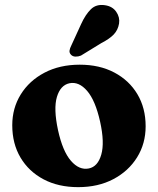

<svg xmlns="http://www.w3.org/2000/svg" viewBox="-20 -758 651 791"><path d="M308.5 -491.5Q390 -491.5 451 -459.2Q512 -427 546 -370Q580 -313 580 -237.5Q580 -166.5 544.8 -109.8Q509.5 -53 447 -20Q384.5 13 302 13Q220.5 13 159.5 -19.2Q98.5 -51.5 64.5 -108.8Q30.5 -166 30.5 -242Q30.5 -312.5 65.5 -369Q100.5 -425.5 163.2 -458.5Q226 -491.5 308.5 -491.5ZM346 -64Q383 -71.5 397.2 -121Q411.5 -170.5 392.5 -256.5Q373 -344 339 -383.5Q305 -423 266 -415Q229 -407 214.5 -358.8Q200 -310.5 219 -222Q238 -135 272.2 -95.5Q306.5 -56 346 -64ZM314.5 -659.5Q332 -698 354.5 -720Q377 -742 412.5 -736.5Q443.5 -732 459 -709.2Q474.5 -686.5 470.5 -661Q466 -634.5 448.8 -616.2Q431.5 -598 397.5 -580.5L313.5 -529Q302.5 -524.5 291.2 -524.8Q280 -525 273 -532Q265 -540 266.5 -549.8Q268 -559.5 273.5 -570Z"/></svg>

Font: Fraunces 9pt Soft
Style: Bold
Weight: 700
Version: Version 1.000;[b76b70a41]